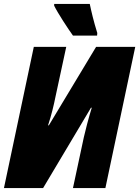

<svg xmlns="http://www.w3.org/2000/svg" viewBox="-25 -951 704 971"><path d="M344 -771H466L467 -784C448 -845 437 -893 429 -931H249V-922C267 -885 320 -804 344 -771ZM-5 0H193L435 -406H439C423 -354 406 -289 399 -257L344 0H508L659 -714H461L222 -317H218C235 -368 248 -423 255 -459L310 -714H146Z"/></svg>

Font: Noto Sans UI Condensed Black
Style: Italic
Weight: 900
Width: 3
Italic angle: -192°
Designer: Monotype Design Team
Foundry: Monotype Imaging Inc.
Version: Version 1.901